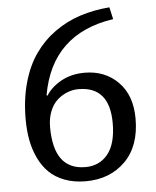

<svg xmlns="http://www.w3.org/2000/svg" viewBox="-53 -770 673 829"><g transform="rotate(-5 283.5 -355.5)"><path d="M285.2 14.2Q234.9 14.2 194.6 -1Q154.3 -16.1 127.4 -42.5Q100.6 -68.8 83 -106Q65.4 -143.1 57.6 -184.8Q49.8 -226.6 49.8 -274.9Q49.8 -361.8 70.1 -433.6Q90.3 -505.4 126.5 -556.6Q162.6 -607.9 213.4 -644.3Q264.2 -680.7 323.7 -700.2Q383.3 -719.7 452.1 -725.1L463.9 -672.9Q195.3 -633.3 148.9 -371.1L152.8 -368.2Q174.3 -403.8 218.5 -428.5Q262.7 -453.1 320.8 -453.1Q408.7 -453.1 465.8 -395.5Q522.9 -337.9 522.9 -236.8Q522.9 -117.2 456.5 -51.5Q390.1 14.2 285.2 14.2ZM289.1 -46.9Q350.6 -46.9 386.7 -91.8Q422.9 -136.7 422.9 -226.1Q422.9 -384.8 288.1 -384.8Q263.7 -384.8 240.2 -375.7Q216.8 -366.7 196.5 -348.9Q176.3 -331.1 164.1 -300.8Q151.9 -270.5 151.9 -231.9Q151.9 -46.9 289.1 -46.9Z"/></g></svg>

Font: Literata Book
Style: Regular
Weight: 400
Designer: Latin by Veronika Burian and Jose Scaglione. Greek by Irene Vlachou. Cyrillic by Vera Evstafieva
Foundry: TypeTogether
Version: Version 2.003;PS 002.003;hotconv 1.0.88;makeotf.lib2.5.64775